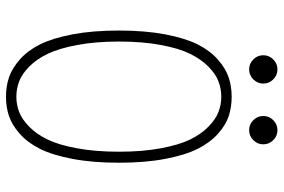

<svg xmlns="http://www.w3.org/2000/svg" viewBox="-166 -726 902 610"><g transform="rotate(90 285.0 -421.0)"><path d="M232.2 -774.8Q219 -761.5 200.5 -761.5Q182 -761.5 168.8 -774.8Q155.5 -788 155.5 -806.5Q155.5 -825 168.8 -838.2Q182 -851.5 200.5 -851.5Q219 -851.5 232.2 -838.2Q245.5 -825 245.5 -806.5Q245.5 -788 232.2 -774.8ZM425.2 -774.8Q412 -761.5 393.5 -761.5Q375 -761.5 361.8 -774.8Q348.5 -788 348.5 -806.5Q348.5 -825 361.8 -838.2Q375 -851.5 393.5 -851.5Q412 -851.5 425.2 -838.2Q438.5 -825 438.5 -806.5Q438.5 -788 425.2 -774.8ZM287.5 11Q254.5 11 226 1.5Q197.5 -8 169.2 -32.8Q141 -57.5 121.2 -96.8Q101.5 -136 89.2 -200.2Q77 -264.5 77 -348Q77 -431 89.2 -495Q101.5 -559 121.2 -598.2Q141 -637.5 169.2 -662.2Q197.5 -687 226 -696.5Q254.5 -706 287.5 -706Q320 -706 348.5 -696.8Q377 -687.5 405 -662.5Q433 -637.5 452.8 -598.2Q472.5 -559 484.8 -495Q497 -431 497 -348Q497 -264.5 484.8 -200.2Q472.5 -136 452.8 -96.8Q433 -57.5 405 -32.8Q377 -8 348.5 1.5Q320 11 287.5 11ZM287.5 -22Q312.5 -22 335.5 -30.8Q358.5 -39.5 382.2 -62.5Q406 -85.5 423.2 -121Q440.5 -156.5 451.2 -215Q462 -273.5 462 -348Q462 -422.5 451.2 -480.5Q440.5 -538.5 423.2 -574Q406 -609.5 382.2 -632.5Q358.5 -655.5 335.5 -664.2Q312.5 -673 287.5 -673Q262 -673 238.8 -664.2Q215.5 -655.5 192 -632.5Q168.5 -609.5 151 -574Q133.5 -538.5 122.8 -480.5Q112 -422.5 112 -348Q112 -273.5 123 -215Q134 -156.5 151.2 -121Q168.5 -85.5 192 -62.5Q215.5 -39.5 238.8 -30.8Q262 -22 287.5 -22Z"/></g></svg>

Font: League Mono Narrow Thin
Style: Regular
Weight: 100
Width: 3
Designer: Tyler Finck
Foundry: The League of Moveable Type / Tyler Finck
Version: Version 2.210